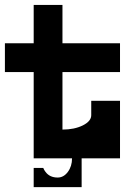

<svg xmlns="http://www.w3.org/2000/svg" viewBox="-20 -645 567 782"><path d="M273.4 0H117.2V-351.6H0V-468.8H117.2V-625H234.4V-468.8H468.8V-351.6H234.4V-117.2Q282.7 -117.2 317.4 -134.3Q351.6 -151.4 351.6 -175.8V-234.4H468.8V0H312.5V117.2H117.2V39.1H156.2Q159.7 47.9 165.5 55.2Q182.6 78.1 214.8 78.1Q239.3 78.1 256.3 55.2Q273.4 32.2 273.4 0Z"/></svg>

Font: Leporid
Style: Regular
Weight: 400
Designer: GGBotNet
Foundry: GGBotNet
Version: 1.00